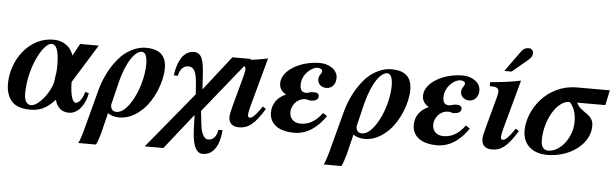

<svg xmlns="http://www.w3.org/2000/svg" viewBox="-56 -873 4078 1271"><g transform="rotate(5 1983.5 -237.5)"><path d="M574 -449H450L406 -368C390 -419 347 -462 271 -462C110 -462 -3 -303 -3 -145C-3 -85 19 -35 55 -12C82 5 116 13 155 13C223 13 268 -7 323 -68C330 -30 358 11 415 11C480 11 524 -60 536 -129L512 -136C497 -85 475 -59 454 -59C430 -59 416 -122 416 -194ZM312 -285C312 -257 308 -231 304 -209C303 -135 216 -17 161 -17C139 -17 116 -37 116 -88C116 -267 209 -433 261 -433C307 -433 312 -356 312 -285Z M524 122C517 149 504 189 495 205H613C621 189 634 152 640 129L674 -9C690 3 719 13 749 13C814 13 865 -19 907 -60C973 -124 1023 -245 1023 -337C1023 -447 945 -462 886 -462C830 -462 770 -433 727 -391C663 -328 618 -233 598 -157ZM727 -219C743 -284 767 -342 793 -381C814 -413 840 -433 861 -433C882 -433 898 -413 898 -351C898 -275 869 -169 824 -98C797 -55 764 -22 729 -22C703 -22 690 -38 690 -66Z M1586 -449H1462L1283 -220L1278 -305C1272 -409 1260 -462 1206 -462C1121 -462 1094 -358 1086 -296H1113C1122 -347 1153 -364 1174 -364C1207 -364 1229 -347 1236 -262L1242 -184L935 189H1059L1246 -47L1249 43C1252 124 1265 205 1322 205C1387 205 1431 148 1439 37H1412C1401 97 1372 107 1348 107C1328 107 1304 83 1296 11L1286 -77Z M1691 -142 1677 -122C1650 -84 1628 -61 1613 -61C1605 -61 1598 -65 1598 -77C1598 -86 1602 -111 1607 -128L1698 -462C1644 -450 1573 -440 1495 -434V-407H1509C1539 -407 1555 -397 1555 -378C1555 -370 1553 -357 1547 -333L1492 -130C1482 -94 1477 -68 1477 -54C1477 -11 1504 9 1545 9C1605 9 1647 -20 1713 -128Z M1836 -234C1786 -212 1748 -171 1748 -107C1748 -47 1790 13 1913 13C2016 13 2083 -62 2120 -116L2092 -134C2044 -67 1993 -51 1949 -51C1900 -51 1876 -84 1876 -120C1876 -165 1912 -215 1968 -215C1983 -215 1991 -209 2001 -209C2036 -209 2054 -220 2054 -243C2054 -261 2036 -266 2019 -266C1993 -266 1982 -257 1971 -257C1938 -257 1928 -276 1928 -309C1928 -375 1988 -429 2032 -429C2044 -429 2062 -422 2062 -412C2062 -390 2041 -383 2041 -354C2041 -324 2065 -301 2099 -301C2136 -301 2161 -332 2161 -372C2161 -428 2103 -462 2043 -462C1912 -462 1792 -391 1792 -306C1792 -278 1804 -253 1836 -235Z M2155 122C2148 149 2135 189 2126 205H2244C2252 189 2265 152 2271 129L2305 -9C2321 3 2350 13 2380 13C2445 13 2496 -19 2538 -60C2604 -124 2654 -245 2654 -337C2654 -447 2576 -462 2517 -462C2461 -462 2401 -433 2358 -391C2294 -328 2249 -233 2229 -157ZM2358 -219C2374 -284 2398 -342 2424 -381C2445 -413 2471 -433 2492 -433C2513 -433 2529 -413 2529 -351C2529 -275 2500 -169 2455 -98C2428 -55 2395 -22 2360 -22C2334 -22 2321 -38 2321 -66Z M2785 -234C2735 -212 2697 -171 2697 -107C2697 -47 2739 13 2862 13C2965 13 3032 -62 3069 -116L3041 -134C2993 -67 2942 -51 2898 -51C2849 -51 2825 -84 2825 -120C2825 -165 2861 -215 2917 -215C2932 -215 2940 -209 2950 -209C2985 -209 3003 -220 3003 -243C3003 -261 2985 -266 2968 -266C2942 -266 2931 -257 2920 -257C2887 -257 2877 -276 2877 -309C2877 -375 2937 -429 2981 -429C2993 -429 3011 -422 3011 -412C3011 -390 2990 -383 2990 -354C2990 -324 3014 -301 3048 -301C3085 -301 3110 -332 3110 -372C3110 -428 3052 -462 2992 -462C2861 -462 2741 -391 2741 -306C2741 -278 2753 -253 2785 -235Z M3263 -516H3311L3392 -583C3427 -612 3442 -624 3442 -651C3442 -667 3428 -680 3415 -680C3395 -680 3378 -676 3361 -652ZM3372 -142 3358 -122C3331 -84 3309 -61 3294 -61C3286 -61 3279 -65 3279 -77C3279 -86 3283 -111 3288 -128L3379 -462C3325 -450 3254 -440 3176 -434V-407H3190C3220 -407 3236 -397 3236 -378C3236 -370 3234 -357 3228 -333L3173 -130C3163 -94 3158 -68 3158 -54C3158 -11 3185 9 3226 9C3286 9 3328 -20 3394 -128Z M3970 -449H3751C3552 -449 3431 -274 3431 -135C3431 -43 3494 13 3595 13C3744 13 3875 -83 3875 -203C3875 -288 3791 -282 3762 -349H3949ZM3756 -222C3756 -114 3677 -16 3599 -16C3555 -16 3550 -57 3550 -81C3550 -214 3628 -349 3710 -349C3732 -333 3756 -288 3756 -222Z"/></g></svg>

Font: STIXGeneral
Style: Bold Italic
Weight: 700
Italic angle: -16.33°
Designer: MicroPress Inc., with final additions and corrections provided by Coen Hoffman, Elsevier (retired)
Version: Version 1.1.0